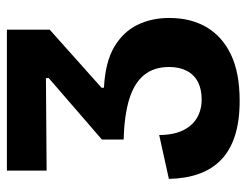

<svg xmlns="http://www.w3.org/2000/svg" viewBox="-99 -601 714 556"><g transform="rotate(-90 258.0 -323.0)"><path d="M244 14Q186 14 143.5 0.5Q101 -13 73.5 -39.5Q46 -66 32.5 -104Q19 -142 18 -191L145 -219Q145 -191 151.5 -168.5Q158 -146 171.5 -129.5Q185 -113 204.5 -104.5Q224 -96 248 -96Q277 -96 298 -106.5Q319 -117 330.5 -138.5Q342 -160 342 -190Q342 -234 319 -262.5Q296 -291 249.5 -305.5Q203 -320 132 -322V-385L310 -539V-547L42 -545V-660H450V-536L282 -386V-379Q357 -375 400.5 -349Q444 -323 464 -282Q484 -241 484 -190Q484 -127 457 -81.5Q430 -36 377.5 -11Q325 14 244 14Z"/></g></svg>

Font: Bricolage Grotesque 24pt SemiCondensed
Style: Bold
Weight: 700
Width: 4
Designer: Mathieu Triay
Foundry: Atelier Triay
Version: Version 1.001;gftools[0.9.33.dev8+g029e19f]